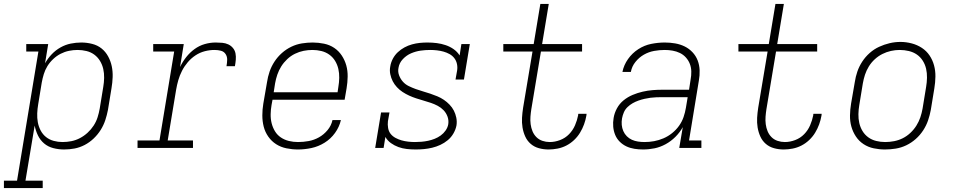

<svg xmlns="http://www.w3.org/2000/svg" viewBox="-69 -755 4889 980"><path d="M-49 205V167H18L127 -492H65V-530H177L161 -432Q175 -457 195 -478Q215 -499 240 -513Q265 -527 292 -532.5Q319 -538 346 -538Q346 -538 346 -538Q346 -538 346 -538Q374 -538 401.5 -531Q429 -524 449.5 -507.5Q470 -491 483 -467Q496 -443 501.5 -416.5Q507 -390 506 -361.5Q505 -333 500 -304L482 -194Q477 -168 468.5 -142Q460 -116 445 -92Q430 -68 409 -48Q388 -28 363 -15Q338 -2 311.5 3Q285 8 258 8Q230 8 203 1Q176 -6 156 -23Q136 -40 124.5 -64Q113 -88 108 -114L61 167H149V205ZM250 -30Q273 -30 295.5 -34.5Q318 -39 339 -50Q360 -61 378 -77.5Q396 -94 409 -114Q422 -134 429 -156Q436 -178 440 -201L458 -311Q462 -334 462.5 -357.5Q463 -381 458 -403Q453 -425 441.5 -444Q430 -463 412.5 -476Q395 -489 372.5 -494.5Q350 -500 327 -500Q305 -500 283 -495.5Q261 -491 240.5 -480.5Q220 -470 202.5 -453.5Q185 -437 173 -417.5Q161 -398 154.5 -376.5Q148 -355 144 -333L126 -223Q122 -200 121 -176.5Q120 -153 124 -131Q128 -109 138.5 -89Q149 -69 166 -55.5Q183 -42 205 -36Q227 -30 250 -30Z M633 0V-38H745L820 -492H713V-530H869L850 -413Q863 -440 881.5 -463.5Q900 -487 924 -504.5Q948 -522 976 -530Q1004 -538 1032 -538Q1049 -538 1065.5 -536.5Q1082 -535 1096 -528.5Q1110 -522 1120 -510Q1130 -498 1133 -482.5Q1136 -467 1134.5 -450Q1133 -433 1130 -417H1087Q1090 -433 1090.5 -449.5Q1091 -466 1082.5 -479Q1074 -492 1058.5 -496Q1043 -500 1026 -500Q1001 -500 976 -493.5Q951 -487 929 -472.5Q907 -458 889.5 -437.5Q872 -417 860 -393.5Q848 -370 841 -345.5Q834 -321 830 -297L787 -38H916V0Z M1452 8Q1422 8 1393 2Q1364 -4 1340.5 -19Q1317 -34 1300.5 -57.5Q1284 -81 1277 -108.5Q1270 -136 1270 -166Q1270 -196 1275 -226L1294 -336Q1298 -363 1307 -389.5Q1316 -416 1332 -440.5Q1348 -465 1370 -484.5Q1392 -504 1418 -516.5Q1444 -529 1472 -533.5Q1500 -538 1527 -538Q1556 -538 1585 -532Q1614 -526 1637 -510.5Q1660 -495 1675.5 -471.5Q1691 -448 1698.5 -421Q1706 -394 1705.5 -364Q1705 -334 1700 -304L1690 -246H1322L1317 -219Q1313 -196 1312.5 -172Q1312 -148 1317.5 -126Q1323 -104 1334.5 -85Q1346 -66 1364.5 -53.5Q1383 -41 1405.5 -35.5Q1428 -30 1452 -30Q1479 -30 1506.5 -35Q1534 -40 1559 -54Q1584 -68 1603 -91Q1622 -114 1628 -142H1671Q1663 -107 1641 -76.5Q1619 -46 1587.5 -26.5Q1556 -7 1521 0.5Q1486 8 1452 8ZM1654 -284 1658 -311Q1662 -334 1662.5 -357.5Q1663 -381 1658 -403Q1653 -425 1641.5 -444Q1630 -463 1612 -476Q1594 -489 1571.5 -494.5Q1549 -500 1526 -500Q1503 -500 1480.5 -495.5Q1458 -491 1436.5 -480.5Q1415 -470 1397 -453Q1379 -436 1366.5 -416Q1354 -396 1346.5 -374Q1339 -352 1335 -329L1328 -284Z M2053 8Q2030 8 2007.5 5.5Q1985 3 1964.5 -4.5Q1944 -12 1926.5 -24.5Q1909 -37 1898 -56L1889 0H1846L1876 -181H1919L1911 -136Q1909 -119 1912 -101.5Q1915 -84 1925 -71.5Q1935 -59 1950 -51Q1965 -43 1981 -38.5Q1997 -34 2014.5 -32Q2032 -30 2049 -30Q2066 -30 2083 -31.5Q2100 -33 2116.5 -36.5Q2133 -40 2149.5 -46.5Q2166 -53 2180.5 -63.5Q2195 -74 2205.5 -89Q2216 -104 2219 -121Q2222 -142 2215 -160.5Q2208 -179 2195 -192.5Q2182 -206 2165 -215Q2148 -224 2130 -230Q2112 -236 2093 -241.5Q2074 -247 2055.5 -253Q2037 -259 2019.5 -267Q2002 -275 1986 -285.5Q1970 -296 1957 -310Q1944 -324 1935.5 -340.5Q1927 -357 1923 -376.5Q1919 -396 1923 -416Q1926 -436 1936 -455Q1946 -474 1961.5 -488.5Q1977 -503 1995.5 -513Q2014 -523 2034 -528.5Q2054 -534 2073.5 -536Q2093 -538 2113 -538Q2137 -538 2160.5 -535Q2184 -532 2206 -524.5Q2228 -517 2246.5 -504Q2265 -491 2277 -472L2286 -530H2329L2299 -349H2256L2264 -394Q2267 -411 2263.5 -428Q2260 -445 2250 -458Q2240 -471 2225.5 -479Q2211 -487 2195 -491.5Q2179 -496 2161.5 -498Q2144 -500 2127 -500Q2127 -500 2126.5 -500Q2126 -500 2126 -500Q2102 -500 2077.5 -496.5Q2053 -493 2029.5 -483Q2006 -473 1987.5 -453.5Q1969 -434 1965 -409Q1961 -389 1968 -370.5Q1975 -352 1987.5 -338Q2000 -324 2017.5 -315.5Q2035 -307 2053 -300.5Q2071 -294 2090 -288.5Q2109 -283 2127 -277Q2145 -271 2163 -263.5Q2181 -256 2196.5 -245.5Q2212 -235 2225.5 -221Q2239 -207 2247.5 -190.5Q2256 -174 2260 -154.5Q2264 -135 2261 -115Q2257 -94 2245.5 -74Q2234 -54 2216.5 -39.5Q2199 -25 2178.5 -15.5Q2158 -6 2137 -1Q2116 4 2095 6Q2074 8 2053 8Z M2731 8Q2706 8 2682 1.5Q2658 -5 2640 -20.5Q2622 -36 2612 -58Q2602 -80 2598 -104.5Q2594 -129 2595.5 -154Q2597 -179 2601 -205L2649 -492H2500V-530H2655L2689 -735H2732L2698 -530H2902V-492H2692L2643 -198Q2640 -179 2638.5 -159.5Q2637 -140 2639.5 -121Q2642 -102 2649 -85Q2656 -68 2669 -55Q2682 -42 2700 -36Q2718 -30 2737 -30Q2763 -30 2789.5 -40Q2816 -50 2835.5 -70Q2855 -90 2866 -115.5Q2877 -141 2882 -167Q2882 -169 2882 -170.5Q2882 -172 2883 -174H2925Q2925 -172 2924.5 -170Q2924 -168 2924 -165Q2920 -142 2912 -120Q2904 -98 2891.5 -77.5Q2879 -57 2861 -40Q2843 -23 2821.5 -12Q2800 -1 2776.5 3.5Q2753 8 2731 8Z M3213 8Q3191 8 3169 4.5Q3147 1 3128 -8Q3109 -17 3094 -32Q3079 -47 3071 -66.5Q3063 -86 3061 -108Q3059 -130 3063 -153Q3067 -178 3080 -202Q3093 -226 3114 -243Q3135 -260 3160 -270.5Q3185 -281 3211 -287Q3237 -293 3262 -295Q3287 -297 3313 -297H3448L3456 -349Q3460 -370 3459.5 -390.5Q3459 -411 3452 -429Q3445 -447 3432 -461.5Q3419 -476 3401.5 -484.5Q3384 -493 3364 -496.5Q3344 -500 3324 -500Q3297 -500 3269.5 -495Q3242 -490 3217.5 -476Q3193 -462 3174.5 -439Q3156 -416 3151 -388H3108Q3115 -423 3136.5 -453.5Q3158 -484 3189 -504Q3220 -524 3255 -531Q3290 -538 3324 -538Q3351 -538 3377 -533.5Q3403 -529 3425.5 -518Q3448 -507 3465.5 -488.5Q3483 -470 3492 -446.5Q3501 -423 3502 -396.5Q3503 -370 3498 -343L3448 -38H3511V0H3398L3416 -106Q3401 -79 3378.5 -56.5Q3356 -34 3328.5 -19Q3301 -4 3272 2Q3243 8 3213 8ZM3221 -30Q3246 -30 3270 -34.5Q3294 -39 3317.5 -49Q3341 -59 3361.5 -75.5Q3382 -92 3397 -113Q3412 -134 3420 -157.5Q3428 -181 3432 -205L3441 -259H3313Q3297 -259 3281.5 -258.5Q3266 -258 3251 -256Q3236 -254 3220.5 -250.5Q3205 -247 3189.5 -241.5Q3174 -236 3160 -228Q3146 -220 3134 -208.5Q3122 -197 3115.5 -182Q3109 -167 3106 -151Q3103 -134 3104.5 -117.5Q3106 -101 3112.5 -86Q3119 -71 3130.5 -59.5Q3142 -48 3156.5 -41.5Q3171 -35 3187.5 -32.5Q3204 -30 3221 -30Z M3931 8Q3906 8 3882 1.5Q3858 -5 3840 -20.5Q3822 -36 3812 -58Q3802 -80 3798 -104.5Q3794 -129 3795.5 -154Q3797 -179 3801 -205L3849 -492H3700V-530H3855L3889 -735H3932L3898 -530H4102V-492H3892L3843 -198Q3840 -179 3838.5 -159.5Q3837 -140 3839.5 -121Q3842 -102 3849 -85Q3856 -68 3869 -55Q3882 -42 3900 -36Q3918 -30 3937 -30Q3963 -30 3989.5 -40Q4016 -50 4035.5 -70Q4055 -90 4066 -115.5Q4077 -141 4082 -167Q4082 -169 4082 -170.5Q4082 -172 4083 -174H4125Q4125 -172 4124.5 -170Q4124 -168 4124 -165Q4120 -142 4112 -120Q4104 -98 4091.5 -77.5Q4079 -57 4061 -40Q4043 -23 4021.5 -12Q4000 -1 3976.5 3.5Q3953 8 3931 8Z M4448 8Q4419 8 4390.5 2Q4362 -4 4338.5 -19.5Q4315 -35 4299.5 -58.5Q4284 -82 4276.5 -109Q4269 -136 4269.5 -166Q4270 -196 4275 -226L4294 -336Q4298 -363 4307 -389.5Q4316 -416 4332 -440.5Q4348 -465 4370 -484.5Q4392 -504 4418 -516Q4444 -528 4471.5 -534.5Q4499 -541 4527 -541Q4556 -541 4584.5 -533.5Q4613 -526 4636.5 -510.5Q4660 -495 4675.5 -472Q4691 -449 4698.5 -421.5Q4706 -394 4705.5 -364Q4705 -334 4700 -304L4682 -194Q4677 -167 4668 -140.5Q4659 -114 4643 -89.5Q4627 -65 4605 -45.5Q4583 -26 4557 -13.5Q4531 -1 4503 3.5Q4475 8 4448 8ZM4449 -30Q4472 -30 4495 -34.5Q4518 -39 4539 -49.5Q4560 -60 4578 -77Q4596 -94 4608.5 -114Q4621 -134 4628.5 -156Q4636 -178 4640 -201L4658 -311Q4662 -334 4662.5 -358Q4663 -382 4658 -404Q4653 -426 4641 -445Q4629 -464 4611 -476.5Q4593 -489 4570 -494.5Q4547 -500 4523 -500Q4501 -500 4478.5 -495Q4456 -490 4435 -479.5Q4414 -469 4396 -452.5Q4378 -436 4365.5 -415.5Q4353 -395 4346 -373.5Q4339 -352 4335 -329L4317 -219Q4313 -196 4312.5 -172.5Q4312 -149 4317 -127Q4322 -105 4333.5 -86Q4345 -67 4363 -54Q4381 -41 4403.5 -35.5Q4426 -30 4449 -30Z"/></svg>

Font: Iosevka Curly Slab XLtExObl
Style: Regular
Weight: 200
Width: 7
Italic angle: -9°
Monospace: yes
Designer: Belleve Invis
Foundry: Belleve Invis
Version: Version 11.0.0; ttfautohint (v1.8.3)